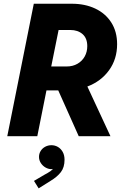

<svg xmlns="http://www.w3.org/2000/svg" viewBox="-20 -740 699 1043"><path d="M163.6 -719.7H370.6Q441.4 -719.7 497.1 -693.6Q552.7 -667.5 584.5 -617.9Q616.2 -568.4 616.2 -500Q616.2 -419.4 572.8 -358.9Q529.3 -298.3 454.6 -270L580.1 0H407.7L296.4 -249H232.4L182.6 0H19.5ZM342.3 -378.9Q375.5 -378.9 400.9 -393.6Q426.3 -408.2 440.2 -433.3Q454.1 -458.5 454.1 -489.3Q454.1 -532.2 428.5 -554.7Q402.8 -577.1 361.8 -577.1H298.3L258.3 -378.9ZM164.6 242.7 223.6 208Q229 205.1 237.1 200.7Q245.1 196.3 253.2 190.4Q261.2 184.6 267.6 177.7Q261.7 178.7 258.3 178.7Q242.7 178.7 227.3 169.9Q211.9 161.1 201.9 145.8Q191.9 130.4 191.9 112.3Q191.9 94.7 200.9 80.1Q210 65.4 225.6 57.1Q241.2 48.8 259.3 48.8Q278.3 48.8 294.4 58.1Q310.5 67.4 320.6 85.2Q330.6 103 330.6 127.9Q330.6 168.9 310.8 194.8Q291 220.7 254.4 242.7L189.9 283.2Z"/></svg>

Font: Reddit Sans Chocolate ExBold
Style: Italic
Weight: 800
Italic angle: -11.25°
Designer: Stephen Hutchings
Version: Version 1.013